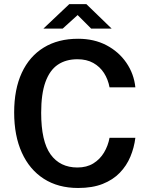

<svg xmlns="http://www.w3.org/2000/svg" viewBox="-20 -926 744 956"><path d="M369 -733Q448.5 -733 510 -700.8Q571.5 -668.5 609.2 -613.5Q647 -558.5 654 -491H525.5Q518 -531 497.8 -562.5Q477.5 -594 444.5 -612.5Q411.5 -631 365.5 -631Q308 -631 267.8 -603.8Q227.5 -576.5 206.2 -517.5Q185 -458.5 185 -364.5Q185 -222 232 -157Q279 -92 365.5 -92Q411.5 -92 444.5 -112.2Q477.5 -132.5 497.8 -166.2Q518 -200 525.5 -240H654Q648 -191 629.2 -146Q610.5 -101 576.5 -65.8Q542.5 -30.5 491.2 -10.2Q440 10 369 10Q269.5 10 198.2 -35.8Q127 -81.5 88.8 -165.8Q50.5 -250 50.5 -366Q50.5 -481.5 88.5 -563.5Q126.5 -645.5 197.8 -689.2Q269 -733 369 -733ZM434 -783.5 366.5 -851 292 -783.5H196L325 -905.5H410L536 -783.5Z"/></svg>

Font: Public Sans SemiBold
Style: Regular
Weight: 600
Designer: The Public Sans Project Authors: Dan O. Williams and USWDS (Libre Franklin designed by Pablo Impallari and Rodrigo Fuenz
Version: Version 1.007